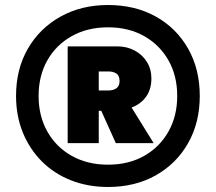

<svg xmlns="http://www.w3.org/2000/svg" viewBox="-20 -735 861 766"><path d="M411 11Q331 11 263.5 -15.5Q196 -42 147 -91Q98 -140 71 -206.5Q44 -273 44 -352Q44 -459 91 -540.5Q138 -622 221 -668.5Q304 -715 411 -715Q519 -715 601.5 -669Q684 -623 730.5 -541Q777 -459 777 -352Q777 -246 730.5 -164Q684 -82 601.5 -35.5Q519 11 411 11ZM411 -78Q493 -78 555 -113Q617 -148 652 -210Q687 -272 687 -352Q687 -433 652 -494.5Q617 -556 555 -591Q493 -626 411 -626Q329 -626 266.5 -591Q204 -556 169 -494.5Q134 -433 134 -352Q134 -272 169 -210Q204 -148 266.5 -113Q329 -78 411 -78ZM250 -164V-550H448Q486 -550 517 -533.5Q548 -517 566 -488Q584 -459 584 -422Q584 -379 563 -349.5Q542 -320 505 -306L593 -164H442L384 -293H374V-164ZM374 -374H412Q432 -374 444.5 -383Q457 -392 457 -412Q457 -433 444.5 -441.5Q432 -450 412 -450H374Z"/></svg>

Font: Prodigy Sans
Style: Bold
Weight: 700
Designer: Wei Huang
Foundry: Wei Huang
Version: Version 1.003; ttfautohint (v1.8.3)